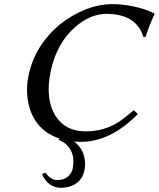

<svg xmlns="http://www.w3.org/2000/svg" viewBox="-20 -678 769 931"><path d="M183.6 166 200.2 159.2Q223.6 190.4 248 194.3Q254.4 195.3 260.7 194.8Q301.8 194.8 323.7 161.6Q329.6 152.3 331.5 144Q348.6 63.5 299.3 20.5Q283.2 6.8 263.2 0L269 -5.9Q154.8 -43.9 122.1 -159.7Q101.6 -232.4 119.1 -314.9Q149.9 -459 271 -560.1Q393.1 -654.8 520 -658.2Q574.2 -658.2 626.2 -647Q678.2 -635.7 703.1 -624L728.5 -612.8L729.5 -609.9Q697.8 -539.6 688.5 -506.8Q687 -502.4 686 -499L675.8 -498Q642.1 -610.4 496.1 -610.8Q420.4 -610.8 347.2 -549.3Q255.9 -471.2 226.1 -334Q197.3 -198.7 250 -114.7Q297.4 -41.5 393.6 -41Q484.9 -41 554.2 -85.9Q586.9 -107.4 628.4 -144L648.4 -125Q516.1 9.3 374 9.8Q355.5 9.8 339.4 8.3Q393.1 49.3 392.6 120.1Q392.1 135.3 389.2 148.9Q376.5 209 314.9 227.5Q295.4 232.9 275.4 232.9Q212.4 231.4 183.6 166Z"/></svg>

Font: Linux Biolinum Slanted O
Style: Slanted
Weight: 400
Designer: Philipp H. Poll
Foundry: Philipp H. Poll
Version: Version 1.0.4